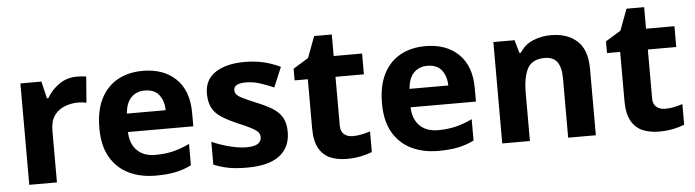

<svg xmlns="http://www.w3.org/2000/svg" viewBox="-44 -841 3726 1030"><g transform="rotate(-5 1819.0 -326.0)"><path d="M383 -556Q394 -556 409 -555Q424 -554 433 -552L422 -412Q415 -414 401.5 -415.5Q388 -417 378 -417Q340 -417 305 -403.5Q270 -390 248.5 -360Q227 -330 227 -278V0H78V-546H191L213 -454H220Q244 -496 286 -526Q328 -556 383 -556Z M737 -556Q850 -556 916 -491.5Q982 -427 982 -308V-236H630Q632 -173 667.5 -137Q703 -101 766 -101Q819 -101 862 -111.5Q905 -122 951 -144V-29Q911 -9 866.5 0.5Q822 10 759 10Q677 10 614 -20.5Q551 -51 515 -113Q479 -175 479 -269Q479 -365 511.5 -428.5Q544 -492 602 -524Q660 -556 737 -556ZM738 -450Q695 -450 666.5 -422Q638 -394 633 -335H842Q841 -385 816 -417.5Q791 -450 738 -450Z M1484 -162Q1484 -79 1425.5 -34.5Q1367 10 1251 10Q1194 10 1153 2.5Q1112 -5 1071 -22V-145Q1115 -125 1166 -112Q1217 -99 1256 -99Q1300 -99 1318.5 -112Q1337 -125 1337 -146Q1337 -160 1329.5 -171Q1322 -182 1297 -196Q1272 -210 1219 -232Q1168 -254 1135 -275.5Q1102 -297 1086 -327.5Q1070 -358 1070 -404Q1070 -480 1129 -518Q1188 -556 1286 -556Q1337 -556 1383 -546Q1429 -536 1478 -513L1433 -406Q1393 -423 1357 -434.5Q1321 -446 1284 -446Q1218 -446 1218 -410Q1218 -397 1226.5 -386.5Q1235 -376 1259.5 -364Q1284 -352 1332 -332Q1379 -313 1413 -292.5Q1447 -272 1465.5 -241.5Q1484 -211 1484 -162Z M1830 -109Q1855 -109 1878 -114Q1901 -119 1924 -126V-15Q1900 -5 1864.5 2.5Q1829 10 1787 10Q1738 10 1699.5 -6Q1661 -22 1638.5 -61.5Q1616 -101 1616 -171V-434H1545V-497L1627 -547L1670 -662H1765V-546H1918V-434H1765V-171Q1765 -140 1783 -124.5Q1801 -109 1830 -109Z M2259 -556Q2372 -556 2438 -491.5Q2504 -427 2504 -308V-236H2152Q2154 -173 2189.5 -137Q2225 -101 2288 -101Q2341 -101 2384 -111.5Q2427 -122 2473 -144V-29Q2433 -9 2388.5 0.5Q2344 10 2281 10Q2199 10 2136 -20.5Q2073 -51 2037 -113Q2001 -175 2001 -269Q2001 -365 2033.5 -428.5Q2066 -492 2124 -524Q2182 -556 2259 -556ZM2260 -450Q2217 -450 2188.5 -422Q2160 -394 2155 -335H2364Q2363 -385 2338 -417.5Q2313 -450 2260 -450Z M2935 -556Q3023 -556 3076 -508.5Q3129 -461 3129 -356V0H2980V-319Q2980 -378 2959 -407.5Q2938 -437 2892 -437Q2824 -437 2799 -390.5Q2774 -344 2774 -257V0H2625V-546H2739L2759 -476H2767Q2793 -518 2838.5 -537Q2884 -556 2935 -556Z M3512 -109Q3537 -109 3560 -114Q3583 -119 3606 -126V-15Q3582 -5 3546.5 2.5Q3511 10 3469 10Q3420 10 3381.5 -6Q3343 -22 3320.5 -61.5Q3298 -101 3298 -171V-434H3227V-497L3309 -547L3352 -662H3447V-546H3600V-434H3447V-171Q3447 -140 3465 -124.5Q3483 -109 3512 -109Z"/></g></svg>

Font: Noto Sans Thaana
Style: Bold
Weight: 700
Designer: David Williams
Foundry: Google Inc.
Version: Version 3.001; ttfautohint (v1.8.4.7-5d5b)